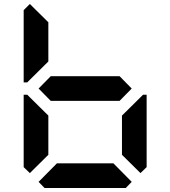

<svg xmlns="http://www.w3.org/2000/svg" viewBox="-20 -945 856 965"><path d="M130 -75 99 -105V-469H117L130 -456L223 -364V-167ZM130 -544 117 -531H99V-894L130 -925L223 -833V-636ZM581 -562 642 -500 581 -438H235L174 -500L235 -562ZM642 -31 612 0H204L174 -31L266 -124H550ZM686 -456 699 -469H717V-105L686 -75L593 -167V-364Z"/></svg>

Font: DSEG7 Classic Mini
Style: Bold
Weight: 700
Designer: Keshikan(Twitter:@keshinomi_88pro)
Version: Version 0.46